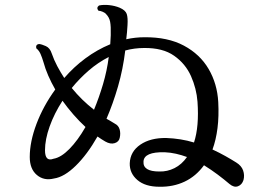

<svg xmlns="http://www.w3.org/2000/svg" viewBox="-20 -770 1040 768"><path d="M618 -23Q561 -23 529.5 -50Q498 -77 499 -117Q501 -164 541.5 -191.5Q582 -219 645 -218Q674 -217 702 -212.5Q730 -208 756 -200Q777 -264 770 -363Q766 -416 744 -465.5Q722 -515 676.5 -547Q631 -579 556 -578Q537 -578 518 -575.5Q499 -573 481 -568Q472 -493 452 -424Q432 -355 406 -295Q415 -290 423.5 -285Q432 -280 440 -275Q454 -268 458.5 -252.5Q463 -237 459 -219Q456 -203 439 -197.5Q422 -192 401 -204Q393 -209 385.5 -213.5Q378 -218 370 -224Q329 -152 283 -107Q237 -62 196 -56Q156 -46 127.5 -70Q99 -94 99 -142Q99 -203 126 -274.5Q153 -346 201 -412Q185 -440 173 -467.5Q161 -495 154 -521Q148 -541 142 -554.5Q136 -568 125 -577Q122 -592 136 -594Q147 -593 163.5 -585.5Q180 -578 187 -556Q196 -530 209 -505.5Q222 -481 237 -458Q275 -502 321.5 -536.5Q368 -571 421 -593Q422 -602 422 -611Q422 -620 423 -629Q424 -665 420.5 -683Q417 -701 404 -714Q400 -719 390.5 -723Q381 -727 374 -727Q364 -739 376 -748Q394 -752 417 -749.5Q440 -747 459 -739Q482 -729 487 -714Q492 -699 490 -669Q489 -655 488 -641Q487 -627 485 -613Q503 -617 521 -619Q539 -621 557 -621Q651 -622 715.5 -587.5Q780 -553 814.5 -494Q849 -435 853 -362Q856 -305 850 -257.5Q844 -210 830 -172Q858 -159 882 -145.5Q906 -132 925 -120Q946 -107 952.5 -88Q959 -69 954 -50Q948 -31 932 -25Q916 -19 898 -34Q877 -52 851 -71.5Q825 -91 796 -109Q764 -65 718.5 -43.5Q673 -22 618 -23ZM194 -135Q224 -140 257.5 -174Q291 -208 322 -262Q297 -285 273.5 -312Q250 -339 230 -367Q197 -316 178.5 -264Q160 -212 160 -169Q160 -122 194 -135ZM356 -331Q376 -379 392 -433Q408 -487 415 -542Q372 -520 335 -488Q298 -456 267 -418Q307 -369 356 -331ZM617 -84Q649 -83 678 -97.5Q707 -112 728 -142Q706 -150 684 -155Q662 -160 639 -161Q556 -163 554 -124Q551 -84 617 -84Z"/></svg>

Font: Zen Old Mincho Medium
Style: Regular
Weight: 500
Designer: Yoshimichi Ohira
Foundry: Positype
Version: Version 1.500